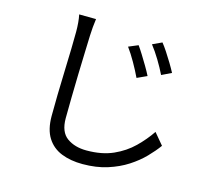

<svg xmlns="http://www.w3.org/2000/svg" viewBox="-115 -913 1230 1110"><g transform="rotate(15 500.0 -357.5)"><path d="M604 -690Q617 -672 634.5 -644Q652 -616 670 -585.5Q688 -555 700 -531L641 -504Q622 -544 597 -588Q572 -632 547 -666ZM733 -741Q747 -724 765.5 -696Q784 -668 802 -638Q820 -608 832 -585L774 -557Q755 -596 729 -639Q703 -682 677 -715ZM327 -772Q320 -723 318 -671Q317 -629 314.5 -567.5Q312 -506 310.5 -436Q309 -366 307.5 -297.5Q306 -229 306 -173Q306 -91 352.5 -57.5Q399 -24 470 -24Q562 -24 629 -54Q696 -84 744.5 -131.5Q793 -179 828 -231L885 -163Q859 -127 821.5 -88.5Q784 -50 733 -17Q682 16 616 37Q550 58 468 58Q396 58 341 36Q286 14 255 -35Q224 -84 224 -165Q224 -221 225.5 -291.5Q227 -362 229.5 -434.5Q232 -507 233.5 -569.5Q235 -632 235 -671Q235 -730 226 -773Z"/></g></svg>

Font: Go Noto Kurrent-Regular
Style: Regular
Weight: 400
Designer: Monotype Design Team
Foundry: Monotype Imaging Inc.
Version: Version 2.012; ttfautohint (v1.8.4.7-5d5b)